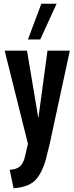

<svg xmlns="http://www.w3.org/2000/svg" viewBox="-20 -772 400 1031"><path d="M32 140Q71 137 88.5 120.5Q106 104 114 69L130 0L5 -500H125L186 -137L235 -500H355L247 0L225 89Q201 167 165 200Q129 233 53 239ZM130 -560 202 -752H284L196 -560Z"/></svg>

Font: Gully ECD Medium
Style: Regular
Weight: 500
Width: 2
Designer: jaikishan Patel
Foundry: MagicType
Version: Version 1.000;Glyphs 3.2 (3242)